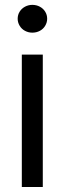

<svg xmlns="http://www.w3.org/2000/svg" viewBox="-20 -749 258 769"><path d="M67.4 -530.3H151.4V0H67.4ZM50.8 -673.8Q50.8 -689.5 58.6 -702.1Q66.4 -714.8 80.1 -722.2Q93.8 -729.5 109.4 -729.5Q126 -729.5 139.6 -722.2Q153.3 -714.8 161.1 -702.1Q168.9 -689.5 168.9 -673.8Q168.9 -659.2 161.1 -646Q153.3 -632.8 139.6 -625.5Q126 -618.2 109.4 -618.2Q93.8 -618.2 80.1 -625.5Q66.4 -632.8 58.6 -646Q50.8 -659.2 50.8 -673.8Z"/></svg>

Font: WEMIX Pretendard Variable
Style: Regular
Weight: 400
Designer: Base glyphs from Inter by Rasmus Andersson; Hangeul glyphs from Noto Sans CJK(Source Han Sans) by Jang Soo-young and Kan
Foundry: Kil Hyung-jin
Version: Version 1.000;Glyphs 3.2 (3208)